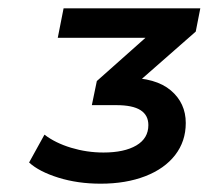

<svg xmlns="http://www.w3.org/2000/svg" viewBox="-20 -762 502 462"><path d="M222 -320Q167 -320 120.5 -334.5Q74 -349 50 -371L87 -438Q113 -418 151 -406.5Q189 -395 229 -395Q279 -395 308 -412Q337 -429 337 -461Q337 -485 318 -497Q299 -509 260 -509H201L213 -567L366 -703L380 -671H119L133 -742H462L451 -686L296 -550L254 -575H284Q355 -575 391 -544.5Q427 -514 427 -466Q427 -422 401.5 -389Q376 -356 329.5 -338Q283 -320 222 -320Z"/></svg>

Font: MOST Montserrat SemiBold
Style: Italic
Weight: 600
Italic angle: -11.3°
Designer: Julieta Ulanovsky
Foundry: Julieta Ulanovsky
Version: Version 8.000;March 11, 2024;FontCreator 15.0.0.2926 64-bit